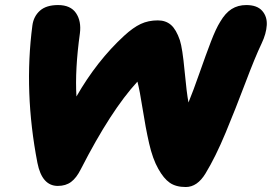

<svg xmlns="http://www.w3.org/2000/svg" viewBox="-20 -732 1082 764"><path d="M719.2 12.2Q680.2 12.2 655.8 -4.6Q631.3 -21.5 609.9 -60.1Q587.4 -99.6 573.2 -162.1Q559.1 -224.6 547.6 -298.3Q536.1 -372.1 526.9 -407.2Q421.4 -293 301.8 -59.1Q284.2 -23.9 262.9 -8.1Q241.7 7.8 210 7.8Q147 7.8 128.9 -84Q74.2 -366.7 108.9 -630.9Q113.8 -667 138.9 -689.5Q164.1 -711.9 210.9 -711.9Q260.7 -711.9 282.5 -679.9Q304.2 -647.9 297.9 -599.1Q277.8 -454.1 284.2 -348.1Q365.7 -490.2 474.1 -589.8Q509.8 -622.6 540 -636.7Q570.3 -650.9 607.9 -650.9Q639.6 -650.9 660.4 -632.8Q681.2 -614.7 695.8 -571.8Q706.1 -539.6 714.4 -450.9Q722.7 -362.3 730 -324.2Q748.5 -369.1 773.9 -441.7Q799.3 -514.2 819.3 -566.4Q839.4 -618.7 856 -645Q876.5 -680.2 901.6 -696Q926.8 -711.9 960 -711.9Q1002.9 -711.9 1023.2 -689Q1043.5 -666 1041.5 -632.1Q1039.6 -598.1 1021 -559.1Q995.1 -504.9 956.3 -402.1Q917.5 -299.3 877.7 -203.6Q837.9 -107.9 797.9 -42Q765.1 12.2 719.2 12.2Z"/></svg>

Font: Shantell Sans Normal
Style: Italic
Weight: 800
Italic angle: -11.31°
Designer: Stephen Nixon, Anya Danilova, Shantell Martin
Foundry: Arrow Type
Version: Version 1.006;[559af2be0]